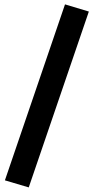

<svg xmlns="http://www.w3.org/2000/svg" viewBox="-20 -733 444 861"><path d="M271.5 -713.4 378.4 -681.2 108.9 107.4 2 75.7Z"/></svg>

Font: Vazir WOL-UI
Style: Bold-WOL-UI
Weight: 700
Designer: Saber Rastikerdar
Foundry: Saber Rastikerdar
Version: Version 30.1.0